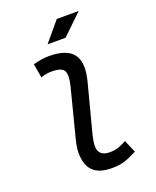

<svg xmlns="http://www.w3.org/2000/svg" viewBox="-169 -1030 924 1138"><g transform="rotate(-20 293.0 -461.5)"><path d="M338.4 9.8Q257.3 9.8 219 -27.6Q180.7 -64.9 180.7 -143.6Q180.7 -178.2 194.8 -231.9L270.5 -527.3Q287.6 -593.8 274.2 -622.3Q260.7 -650.9 195.3 -650.9Q178.7 -650.9 161.4 -648.2Q144 -645.5 127 -638.2L111.8 -727.1Q136.2 -733.9 161.1 -738Q186 -742.2 210.9 -742.2Q324.2 -742.2 364.5 -688Q404.8 -633.8 375.5 -521.5L299.8 -231.9Q285.2 -176.8 285.2 -147.9Q285.2 -83 357.4 -83Q387.2 -83 409.7 -90.3Q432.1 -97.7 463.4 -114.7L497.1 -36.1Q462.9 -16.6 425 -3.4Q387.2 9.8 338.4 9.8ZM228.5 -810.5 331.1 -933.1H469.7L341.8 -810.5Z"/></g></svg>

Font: Cascadia Mono
Style: Italic
Weight: 400
Italic angle: -10°
Monospace: yes
Designer: Aaron Bell
Foundry: Saja Typeworks
Version: Version 2404.023; ttfautohint (v1.8.4)